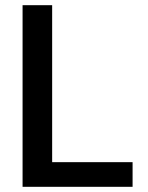

<svg xmlns="http://www.w3.org/2000/svg" viewBox="-20 -720 572 740"><path d="M67 0V-700H181V-95H491V0Z"/></svg>

Font: Rethink Sans SemiBold
Style: Regular
Weight: 600
Designer: The Rethink Sans project authors (Hans Thiessen). DM Sans designed by Colophon Foundry.
Foundry: Rethink Communications LLC
Version: Version 1.001